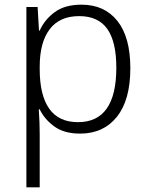

<svg xmlns="http://www.w3.org/2000/svg" viewBox="-20 -562 640 822"><path d="M93 240V-532H141L147 -431H150Q170 -477 213.5 -509.5Q257 -542 329 -542Q427 -542 482.5 -472.5Q538 -403 538 -270Q538 -134 480.5 -62Q423 10 323 10Q254 10 212 -21Q170 -52 150 -94H146Q148 -67 149 -40Q150 -13 150 13V240ZM314 -39Q478 -39 478 -272Q478 -384 439 -438.5Q400 -493 319 -493Q235 -493 192.5 -436.5Q150 -380 150 -277V-266Q150 -155 190.5 -97Q231 -39 314 -39Z"/></svg>

Font: Noto Sans Mono Light
Style: Regular
Weight: 300
Designer: Monotype Design Team
Foundry: Monotype Imaging Inc.
Version: Version 2.014; ttfautohint (v1.8.4.7-5d5b)